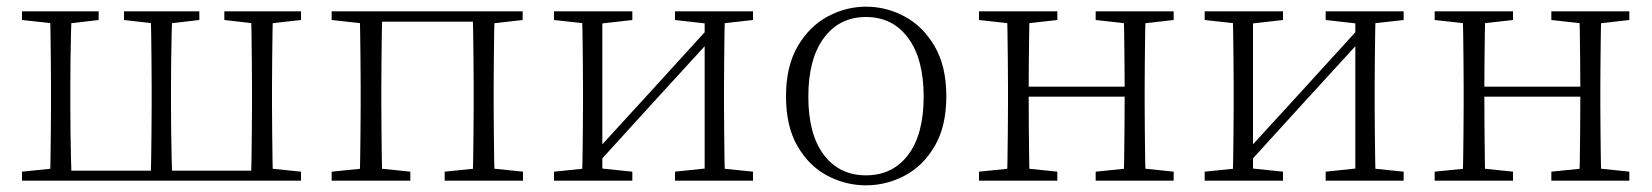

<svg xmlns="http://www.w3.org/2000/svg" viewBox="-20 -542 4955 576"><path d="M130 0Q131 -24 131.5 -64.5Q132 -105 132.5 -148.5Q133 -192 133 -226V-283Q133 -316 132.5 -359.5Q132 -403 131.5 -443.5Q131 -484 130 -508H195Q194 -484 193 -443.5Q192 -403 191.5 -359.5Q191 -316 191 -283V-226Q191 -192 191.5 -148.5Q192 -105 193 -64.5Q194 -24 195 0ZM432 0Q433 -24 433.5 -64.5Q434 -105 434.5 -148.5Q435 -192 435 -226V-283Q435 -316 434.5 -359.5Q434 -403 433.5 -443.5Q433 -484 432 -508H497Q496 -484 495 -443.5Q494 -403 493.5 -359.5Q493 -316 493 -283V-226Q493 -192 493.5 -148.5Q494 -105 495 -64.5Q496 -24 497 0ZM733 0Q734 -24 734.5 -64.5Q735 -105 735.5 -148.5Q736 -192 736 -226V-283Q736 -316 735.5 -359.5Q735 -403 734.5 -443.5Q734 -484 733 -508H799Q798 -484 797.5 -443.5Q797 -403 796.5 -359.5Q796 -316 796 -283V-226Q796 -192 796.5 -148.5Q797 -105 797.5 -64.5Q798 -24 799 0ZM46 -482V-508H276V-482L174 -470H156ZM352 -482V-508H578V-482L475 -470H457ZM653 -482V-508H883V-482L776 -470H757ZM46 0V-27L154 -38H163V0ZM765 0V-38H776L883 -27V0ZM163 0V-30H765V0Z M1059 0Q1060 -24 1060.5 -64.5Q1061 -105 1061.5 -148.5Q1062 -192 1062 -226V-283Q1062 -316 1061.5 -359.5Q1061 -403 1060.5 -443.5Q1060 -484 1059 -508H1127Q1126 -484 1125.5 -443.5Q1125 -403 1124.5 -359.5Q1124 -316 1124 -283V-226Q1124 -192 1124.5 -148.5Q1125 -105 1125.5 -64.5Q1126 -24 1127 0ZM1398 0Q1399 -24 1399.5 -64.5Q1400 -105 1400.5 -148.5Q1401 -192 1401 -226V-283Q1401 -316 1400.5 -359.5Q1400 -403 1399.5 -443.5Q1399 -484 1398 -508H1464Q1463 -484 1462.5 -443.5Q1462 -403 1461.5 -359.5Q1461 -316 1461 -283V-226Q1461 -192 1461.5 -148.5Q1462 -105 1462.5 -64.5Q1463 -24 1464 0ZM975 0V-27L1084 -38H1104L1211 -27V0ZM1314 0V-27L1422 -38H1443L1549 -27V0ZM975 -482V-508H1092V-470H1084ZM1431 -470V-508H1548V-482L1443 -470ZM1092 -477V-508H1431V-477Z M1642 0V-27L1750 -38H1771L1877 -27V0ZM2005 0V-27L2110 -38H2131L2239 -27V0ZM1726 0Q1727 -24 1727.5 -64.5Q1728 -105 1728.5 -148.5Q1729 -192 1729 -226V-283Q1729 -316 1728.5 -359.5Q1728 -403 1727.5 -443.5Q1727 -484 1726 -508H1787V0ZM1767 -45 1737 -61H1743L1927 -262L2112 -465L2140 -447H2134L1950 -246ZM2094 0V-508H2155Q2154 -484 2153.5 -443.5Q2153 -403 2152.5 -359.5Q2152 -316 2152 -283V-226Q2152 -192 2152.5 -148.5Q2153 -105 2153.5 -64.5Q2154 -24 2155 0ZM1642 -482V-508H1877V-482L1772 -470H1751ZM2005 -482V-508H2239V-482L2132 -470H2111Z M2578 14Q2517 14 2462 -15Q2407 -44 2372.5 -103.5Q2338 -163 2338 -253Q2338 -343 2373 -403Q2408 -463 2463 -492.5Q2518 -522 2578 -522Q2639 -522 2694 -492.5Q2749 -463 2784 -403Q2819 -343 2819 -253Q2819 -163 2784 -103.5Q2749 -44 2694 -15Q2639 14 2578 14ZM2578 -16Q2658 -16 2704.5 -77.5Q2751 -139 2751 -252Q2751 -365 2704.5 -428Q2658 -491 2578 -491Q2498 -491 2451.5 -428Q2405 -365 2405 -252Q2405 -139 2451.5 -77.5Q2498 -16 2578 -16Z M3001 0Q3002 -24 3002.5 -64.5Q3003 -105 3003.5 -148.5Q3004 -192 3004 -226V-283Q3004 -316 3003.5 -359.5Q3003 -403 3002.5 -443.5Q3002 -484 3001 -508H3069Q3068 -484 3067.5 -443Q3067 -402 3066.5 -357Q3066 -312 3066 -275V-256Q3066 -207 3066.5 -157Q3067 -107 3067.5 -65.5Q3068 -24 3069 0ZM3350 0Q3352 -24 3352.5 -65.5Q3353 -107 3353.5 -157Q3354 -207 3354 -256V-275Q3354 -312 3353.5 -357Q3353 -402 3352.5 -443Q3352 -484 3350 -508H3417Q3416 -484 3415.5 -443.5Q3415 -403 3414.5 -359.5Q3414 -316 3414 -283V-226Q3414 -192 3414.5 -148.5Q3415 -105 3415.5 -64.5Q3416 -24 3417 0ZM2917 0V-27L3026 -38H3046L3152 -27V0ZM2917 -482V-508H3152V-482L3046 -470H3026ZM3267 0V-27L3375 -38H3396L3501 -27V0ZM3267 -482V-508H3501V-482L3396 -470H3375ZM3034 -252V-282H3384V-252Z M3594 0V-27L3702 -38H3723L3829 -27V0ZM3957 0V-27L4062 -38H4083L4191 -27V0ZM3678 0Q3679 -24 3679.5 -64.5Q3680 -105 3680.5 -148.5Q3681 -192 3681 -226V-283Q3681 -316 3680.5 -359.5Q3680 -403 3679.5 -443.5Q3679 -484 3678 -508H3739V0ZM3719 -45 3689 -61H3695L3879 -262L4064 -465L4092 -447H4086L3902 -246ZM4046 0V-508H4107Q4106 -484 4105.5 -443.5Q4105 -403 4104.5 -359.5Q4104 -316 4104 -283V-226Q4104 -192 4104.5 -148.5Q4105 -105 4105.5 -64.5Q4106 -24 4107 0ZM3594 -482V-508H3829V-482L3724 -470H3703ZM3957 -482V-508H4191V-482L4084 -470H4063Z M4368 0Q4369 -24 4369.5 -64.5Q4370 -105 4370.5 -148.5Q4371 -192 4371 -226V-283Q4371 -316 4370.5 -359.5Q4370 -403 4369.5 -443.5Q4369 -484 4368 -508H4436Q4435 -484 4434.5 -443Q4434 -402 4433.5 -357Q4433 -312 4433 -275V-256Q4433 -207 4433.5 -157Q4434 -107 4434.5 -65.5Q4435 -24 4436 0ZM4717 0Q4719 -24 4719.5 -65.5Q4720 -107 4720.5 -157Q4721 -207 4721 -256V-275Q4721 -312 4720.5 -357Q4720 -402 4719.5 -443Q4719 -484 4717 -508H4784Q4783 -484 4782.5 -443.5Q4782 -403 4781.5 -359.5Q4781 -316 4781 -283V-226Q4781 -192 4781.5 -148.5Q4782 -105 4782.5 -64.5Q4783 -24 4784 0ZM4284 0V-27L4393 -38H4413L4519 -27V0ZM4284 -482V-508H4519V-482L4413 -470H4393ZM4634 0V-27L4742 -38H4763L4868 -27V0ZM4634 -482V-508H4868V-482L4763 -470H4742ZM4401 -252V-282H4751V-252Z"/></svg>

Font: Early Summer Mincho VF
Style: Regular
Weight: 250
Designer: GuiWonder
Version: Version 1.002